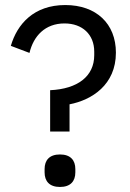

<svg xmlns="http://www.w3.org/2000/svg" viewBox="-20 -730 517 762"><path d="M256 -208V-316C344 -333 440 -393 440 -521C440 -636 362 -710 239 -710C114 -710 48 -634 23 -548L97 -520C113 -587 159 -637 236 -637C307 -637 354 -593 354 -525V-511C354 -427 288 -377 179 -372V-208ZM218 12C260 12 279 -11 279 -46V-59C279 -94 260 -117 218 -117C176 -117 157 -94 157 -59V-46C157 -11 176 12 218 12Z"/></svg>

Font: IBM Plex Devanagari
Style: Regular
Weight: 400
Designer: Mike Abbink, Paul van der Laan, Pieter van Rosmalen, Erin McLaughlin
Foundry: Bold Monday
Version: Version 1.0